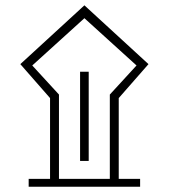

<svg xmlns="http://www.w3.org/2000/svg" viewBox="-20 -712 644 732"><path d="M170.8 -30H89.3V0H514.2V-30H432.7V-338.1L546.1 -467.5L301.8 -691.7L57.5 -467.5L170.8 -338.1ZM398.7 -351.5V-30H204.8V-351.5L103 -462.4L301.8 -642.6L500.5 -462.4ZM318.2 -438.5H285.3V-98.4H318.2Z"/></svg>

Font: Estedad-FD VF
Style: Regular
Weight: 100
Designer: Amin Abedi
Version: Version 7.3